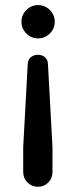

<svg xmlns="http://www.w3.org/2000/svg" viewBox="-20 -528 293 743"><path d="M69.8 137.7V41L87.4 -281.7Q88.4 -297.4 99.4 -306.6Q110.4 -315.9 127 -315.9Q145 -315.9 155.3 -305.2Q164.6 -296.4 165.5 -281.7L183.1 41V137.7Q183.1 162.1 166.7 178.5Q150.4 194.8 126.7 194.8Q103 194.8 86.4 178.2Q69.8 161.6 69.8 137.7ZM127.4 -379.4Q101.1 -379.4 82 -398.4Q63 -417.5 63 -443.8Q63 -470.2 82 -489.3Q101.1 -508.3 127.4 -508.3Q153.8 -508.3 172.9 -489.3Q191.9 -470.2 191.9 -443.8Q191.9 -417.5 172.9 -398.4Q153.8 -379.4 127.4 -379.4Z"/></svg>

Font: YuPearl-Medium
Style: Medium
Weight: 500
Designer: Max Yao
Foundry: Max-Everyday
Version: Version 1.011; ttfautohint (v1.8.3)